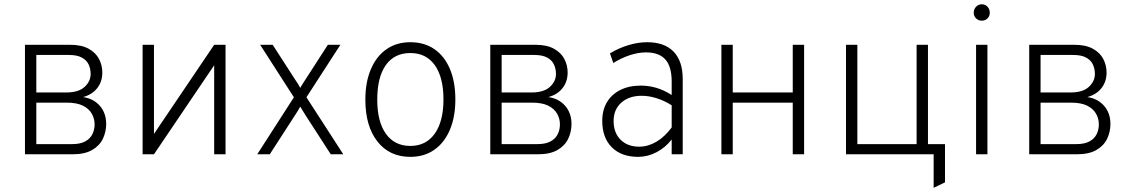

<svg xmlns="http://www.w3.org/2000/svg" viewBox="-20 -720 5274 896"><path d="M96.5 0V-511H307Q360.5 -511 393.8 -492.5Q427 -474 442.2 -444.5Q457.5 -415 457.5 -381.5Q457.5 -339 433.8 -308.8Q410 -278.5 367.5 -267Q416.5 -260 446 -226Q475.5 -192 475.5 -141.5Q475.5 -104.5 460 -72.2Q444.5 -40 410 -20Q375.5 0 318.5 0ZM149.5 -47.5H317Q354.5 -47.5 377.5 -60Q400.5 -72.5 411 -93.5Q421.5 -114.5 421.5 -139.5Q421.5 -166 408.5 -189.2Q395.5 -212.5 367 -226.8Q338.5 -241 291.5 -241H149.5ZM149.5 -288.5H289.5Q346.5 -288.5 374.8 -314.5Q403 -340.5 403 -375Q403 -398.5 393.8 -418.8Q384.5 -439 362.2 -451.2Q340 -463.5 302 -463.5H149.5Z M645.5 0V-511H698.5V-95L979.5 -511H1032.5V0H979.5V-415.5L698.5 0Z M1180.5 0 1351.5 -266 1194 -511H1252.5L1358 -347.5Q1364.5 -338.5 1370.2 -329.2Q1376 -320 1381 -310Q1387 -320 1392.8 -329.2Q1398.5 -338.5 1404.5 -347.5L1510 -511H1568.5L1410 -266L1582 0H1523.5L1405 -183.5Q1399 -193.5 1393 -203Q1387 -212.5 1381 -222.5Q1376 -212.5 1370 -203Q1364 -193.5 1357.5 -183.5L1239 0Z M1895 12Q1797.5 12 1741.2 -59.8Q1685 -131.5 1685 -255Q1685 -337 1710.8 -397.2Q1736.5 -457.5 1783.5 -490.2Q1830.5 -523 1895 -523Q1960 -523 2007 -490.8Q2054 -458.5 2079.5 -398.5Q2105 -338.5 2105 -256Q2105 -174 2079.2 -113.8Q2053.5 -53.5 2006.5 -20.8Q1959.5 12 1895 12ZM1895 -39Q1968 -39 2008.8 -96.2Q2049.5 -153.5 2049.5 -256Q2049.5 -359.5 2009 -416Q1968.5 -472.5 1895 -472.5Q1820.5 -472.5 1780.5 -416.2Q1740.5 -360 1740.5 -255Q1740.5 -152 1781 -95.5Q1821.5 -39 1895 -39Z M2268 0V-511H2478.5Q2532 -511 2565.2 -492.5Q2598.5 -474 2613.8 -444.5Q2629 -415 2629 -381.5Q2629 -339 2605.2 -308.8Q2581.5 -278.5 2539 -267Q2588 -260 2617.5 -226Q2647 -192 2647 -141.5Q2647 -104.5 2631.5 -72.2Q2616 -40 2581.5 -20Q2547 0 2490 0ZM2321 -47.5H2488.5Q2526 -47.5 2549 -60Q2572 -72.5 2582.5 -93.5Q2593 -114.5 2593 -139.5Q2593 -166 2580 -189.2Q2567 -212.5 2538.5 -226.8Q2510 -241 2463 -241H2321ZM2321 -288.5H2461Q2518 -288.5 2546.2 -314.5Q2574.5 -340.5 2574.5 -375Q2574.5 -398.5 2565.2 -418.8Q2556 -439 2533.8 -451.2Q2511.5 -463.5 2473.5 -463.5H2321Z M2958.5 12Q2879.5 12 2835 -32.8Q2790.5 -77.5 2790.5 -156Q2790.5 -206.5 2812.5 -243.2Q2834.5 -280 2875 -300.2Q2915.5 -320.5 2970.5 -320.5Q3008 -320.5 3044 -309.8Q3080 -299 3114.5 -276.5V-339.5Q3114.5 -409 3085.2 -442.2Q3056 -475.5 2994.5 -475.5Q2959 -475.5 2919.2 -462.5Q2879.5 -449.5 2842 -426L2826.5 -471Q2868 -496 2913 -509.5Q2958 -523 3000 -523Q3081 -523 3123.5 -479Q3166 -435 3166 -351.5V0H3114.5V-69Q3084.5 -30.5 3043 -9.2Q3001.5 12 2958.5 12ZM2962.5 -35.5Q3004 -35.5 3042.8 -58.2Q3081.5 -81 3114.5 -125V-228.5Q3082 -249.5 3045.5 -261.2Q3009 -273 2974.5 -273Q2915.5 -273 2879.5 -241Q2843.5 -209 2843.5 -155.5Q2843.5 -100.5 2876 -68Q2908.5 -35.5 2962.5 -35.5Z M3346.5 0V-511H3399.5V-288.5H3679.5V-511H3732.5V0H3679.5V-241H3399.5V0Z M3928 0V-511H3981V-47.5H4257.5V-511H4310.5V0ZM4337 156.5V0H4277V-47.5H4390V131Z M4535 0V-511H4588V0ZM4561.5 -623.5Q4546 -623.5 4535 -634.2Q4524 -645 4524 -660.5Q4524 -677 4535 -688.5Q4546 -700 4561.5 -700Q4578 -700 4588.5 -688.5Q4599 -677 4599 -660.5Q4599 -645 4588.5 -634.2Q4578 -623.5 4561.5 -623.5Z M4783 0V-511H4993.5Q5047 -511 5080.2 -492.5Q5113.5 -474 5128.8 -444.5Q5144 -415 5144 -381.5Q5144 -339 5120.2 -308.8Q5096.5 -278.5 5054 -267Q5103 -260 5132.5 -226Q5162 -192 5162 -141.5Q5162 -104.5 5146.5 -72.2Q5131 -40 5096.5 -20Q5062 0 5005 0ZM4836 -47.5H5003.5Q5041 -47.5 5064 -60Q5087 -72.5 5097.5 -93.5Q5108 -114.5 5108 -139.5Q5108 -166 5095 -189.2Q5082 -212.5 5053.5 -226.8Q5025 -241 4978 -241H4836ZM4836 -288.5H4976Q5033 -288.5 5061.2 -314.5Q5089.5 -340.5 5089.5 -375Q5089.5 -398.5 5080.2 -418.8Q5071 -439 5048.8 -451.2Q5026.5 -463.5 4988.5 -463.5H4836Z"/></svg>

Font: Overpass ExtraLight
Style: Regular
Weight: 250
Designer: Delve Withrington, Dave Bailey, Thomas Jockin
Foundry: Delve Fonts LLC
Version: Version 4.000